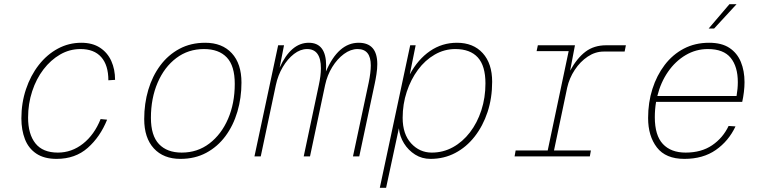

<svg xmlns="http://www.w3.org/2000/svg" viewBox="-20 -746 3640 916"><path d="M250 12Q191 12 153.5 -13Q116 -38 99 -82Q82 -126 82 -181Q82 -255 104 -320.5Q126 -386 165 -436Q204 -486 256 -514Q308 -542 368 -542Q421 -542 457 -518.5Q493 -495 511 -455Q529 -415 529 -365L497 -363Q497 -435 463 -473.5Q429 -512 364 -512Q312 -512 267 -486Q222 -460 187.5 -415Q153 -370 133.5 -310.5Q114 -251 114 -185Q114 -106 149 -62Q184 -18 256 -18Q322 -18 376 -60.5Q430 -103 460 -178L491 -175Q458 -93 398.5 -40.5Q339 12 250 12Z M841 12Q760 12 714 -38Q668 -88 668 -178Q668 -252 687.5 -317.5Q707 -383 744.5 -433.5Q782 -484 836 -513Q890 -542 959 -542Q1040 -542 1086 -492Q1132 -442 1132 -352Q1132 -279 1112.5 -213Q1093 -147 1055.5 -96.5Q1018 -46 964 -17Q910 12 841 12ZM847 -18Q922 -18 979 -61.5Q1036 -105 1068 -179Q1100 -253 1100 -346Q1100 -432 1062 -472Q1024 -512 953 -512Q878 -512 821 -469Q764 -426 732 -351.5Q700 -277 700 -184Q700 -99 738.5 -58.5Q777 -18 847 -18Z M1194 0 1307 -530H1335L1314 -423Q1368 -542 1453 -542Q1536 -542 1536 -432Q1536 -420 1535 -405Q1594 -542 1691 -542Q1780 -542 1780 -440Q1780 -418 1776 -392Q1772 -366 1768 -348L1694 0H1664L1739 -352Q1744 -376 1746.5 -397Q1749 -418 1749 -434Q1749 -512 1686 -512Q1653 -512 1621 -488.5Q1589 -465 1565 -426Q1541 -387 1531 -340L1459 0H1429L1501 -340Q1506 -363 1508.5 -383Q1511 -403 1511 -420Q1511 -512 1445 -512Q1413 -512 1382.5 -488.5Q1352 -465 1329 -426Q1306 -387 1296 -340L1224 0Z M1792 150 1937 -530H1963L1935 -391Q1974 -463 2031.5 -502.5Q2089 -542 2160 -542Q2238 -542 2283 -492.5Q2328 -443 2328 -356Q2328 -278 2306 -211.5Q2284 -145 2244.5 -94.5Q2205 -44 2151.5 -16Q2098 12 2034 12Q1993 12 1960.5 -8.5Q1928 -29 1907.5 -62Q1887 -95 1883 -134L1822 150ZM2040 -18Q2094 -18 2140.5 -43.5Q2187 -69 2222 -114.5Q2257 -160 2276.5 -220Q2296 -280 2296 -348Q2296 -432 2259.5 -472Q2223 -512 2152 -512Q2100 -512 2054 -485.5Q2008 -459 1974 -413Q1940 -367 1920.5 -308Q1901 -249 1901 -184Q1901 -106 1941.5 -62Q1982 -18 2040 -18Z M2435 0 2440 -28H2593L2693 -502H2540L2546 -530H2723L2700 -409Q2733 -469 2773.5 -499.5Q2814 -530 2872 -530H2966L2960 -500H2860Q2820 -500 2784 -476Q2748 -452 2722 -412.5Q2696 -373 2686 -328L2623 -28H2799L2794 0Z M3245 12Q3156 12 3114 -42.5Q3072 -97 3072 -183Q3072 -257 3092.5 -321.5Q3113 -386 3151 -436Q3189 -486 3242.5 -514Q3296 -542 3363 -542Q3423 -542 3460 -517.5Q3497 -493 3514.5 -450.5Q3532 -408 3532 -354Q3532 -332 3529 -307Q3526 -282 3521 -260H3110Q3104 -224 3104 -187Q3104 -100 3142.5 -59Q3181 -18 3251 -18Q3326 -18 3377.5 -53Q3429 -88 3456 -145L3489 -143Q3456 -73 3395 -30.5Q3334 12 3245 12ZM3357 -512Q3300 -512 3251 -483Q3202 -454 3167 -403.5Q3132 -353 3116 -288H3494Q3500 -323 3500 -354Q3500 -428 3466 -470Q3432 -512 3357 -512ZM3361 -610 3460 -726H3494L3387 -610Z"/></svg>

Font: Geist Mono Thin
Style: Italic
Weight: 100
Italic angle: -12°
Monospace: yes
Designer: Basement.studio, Andrés Briganti, Mateo Zaragoza
Foundry: Basement.studio, Vercel, Andrés Briganti, Guido Ferreyra, Mateo Zaragoza
Version: Version 1.500; ttfautohint (v1.8.4.7-5d5b)